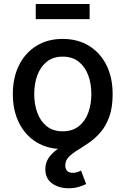

<svg xmlns="http://www.w3.org/2000/svg" viewBox="-20 -748 639 978"><path d="M299.3 11.2Q222.7 11.2 165.8 -23.7Q108.9 -58.6 77.1 -121.8Q45.4 -185.1 45.4 -268.6Q45.4 -353 77.1 -416.3Q108.9 -479.5 165.8 -514.6Q222.7 -549.8 299.3 -549.8Q376 -549.8 433.3 -514.6Q490.7 -479.5 522.2 -416.3Q553.7 -353 553.7 -268.6Q553.7 -185.1 522.2 -121.8Q490.7 -58.6 433.3 -23.7Q376 11.2 299.3 11.2ZM299.3 -79.1Q348.6 -79.1 381.1 -104.7Q413.6 -130.4 429.4 -173.6Q445.3 -216.8 445.3 -268.6Q445.3 -321.3 429.4 -364.5Q413.6 -407.7 381.1 -433.6Q348.6 -459.5 299.3 -459.5Q250.5 -459.5 218.3 -433.6Q186 -407.7 170.2 -364.5Q154.3 -321.3 154.3 -268.6Q154.3 -216.8 170.2 -173.6Q186 -130.4 218.3 -104.7Q250.5 -79.1 299.3 -79.1ZM330.1 210.9Q278.8 210.9 244.9 186Q210.9 161.1 210.9 114.3Q210.9 82.5 226.1 59.1Q241.2 35.6 266.4 16.6Q291.5 -2.4 321.5 -21.2Q351.6 -40 381.3 -61.5Q411.1 -83 436.3 -111.1Q461.4 -139.2 476.6 -177.7Q491.7 -216.3 491.7 -268.6H553.7Q553.7 -199.7 536.4 -152.3Q519 -105 491.5 -73.5Q463.9 -42 432.9 -20.8Q401.9 0.5 374.5 17.3Q347.2 34.2 329.8 52Q312.5 69.8 312.5 94.7Q312.5 112.3 322 122.3Q331.5 132.3 352.1 132.3Q363.8 132.3 373.8 128.9Q383.8 125.5 392.6 120.6L418.9 189.5Q403.3 197.3 380.9 204.1Q358.4 210.9 330.1 210.9ZM436.5 -727.5V-650.4H162.1V-727.5Z"/></svg>

Font: Inter 16pt Medium
Style: Regular
Weight: 500
Version: Version 4.001;git-66647c0bb